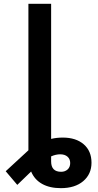

<svg xmlns="http://www.w3.org/2000/svg" viewBox="-20 -770 513 1003"><path d="M247.1 -44.4Q275.4 -51.3 307.6 -51.3Q377 -51.3 417.5 -16.1Q458 19 458 80.1Q458 139.6 414.8 176.3Q371.6 212.9 297.9 212.9Q239.7 212.9 200 190.7Q160.2 168.5 142.6 126L70.3 195.8L9.8 124.5L128.4 15.1V-750H247.1ZM294.4 36.1Q271.5 36.1 247.1 46.9V73.2Q247.1 127.4 299.3 127.4Q319.8 127.4 333.3 115.2Q346.7 103 346.7 81.5Q346.7 61 332.8 48.6Q318.8 36.1 294.4 36.1Z"/></svg>

Font: Roboto Medium
Style: Regular
Weight: 500
Designer: Google
Version: Version 2.134; 2016; ttfautohint (v1.6)